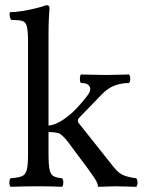

<svg xmlns="http://www.w3.org/2000/svg" viewBox="-20 -718 566 740"><path d="M88 -122V-559Q88 -599 83.5 -616Q79 -633 66.5 -637Q54 -641 31 -641H24Q17 -648 17 -663Q17 -665 17.5 -667.5Q18 -670 18 -671Q38 -671 66 -675.5Q94 -680 120 -686.5Q146 -693 158 -698Q171 -698 171 -688Q171 -688 169 -660Q167 -632 167 -583V-234Q199 -237 235 -265Q255 -279 276.5 -302Q298 -325 315 -347Q319 -352 323.5 -359.5Q328 -367 328 -375Q328 -383 320.5 -390.5Q313 -398 292 -398Q288 -402 288 -414Q288 -427 292 -431Q309 -431 335.5 -430Q362 -429 390 -429Q417 -429 438.5 -430Q460 -431 477 -431Q482 -426 482 -414Q482 -403 477 -398Q447 -398 421 -388Q395 -378 372 -354L284 -263Q280 -259 280 -253Q280 -246 287 -239L419 -73Q439 -48 459.5 -41Q480 -34 505 -31Q510 -26 510 -14Q510 -3 505 2Q490 2 468 1Q446 0 423 0Q408 0 392 1Q376 2 361 2Q357 2 357 -3Q357 -11 347 -27Q337 -43 315 -73L242 -171Q225 -193 210 -203Q195 -209 167 -209V-122Q167 -81 171.5 -62.5Q176 -44 187.5 -38.5Q199 -33 219 -31Q224 -26 224 -14Q224 -3 219 2Q202 1 178 0.5Q154 0 128 0Q98 0 72 0.5Q46 1 21 2Q16 -3 16 -14Q16 -26 21 -31Q49 -33 63.5 -38.5Q78 -44 83 -62.5Q88 -81 88 -122Z"/></svg>

Font: Ponomar
Style: Regular
Weight: 400
Version: Version 1.301; ttfautohint (v1.8.4.7-5d5b)